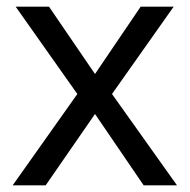

<svg xmlns="http://www.w3.org/2000/svg" viewBox="-20 -556 569 576"><path d="M212 -274 27 -536H127L265 -334L402 -536H501L316 -274L511 0H411L265 -214L117 0H18Z"/></svg>

Font: Noto Sans Chorasmian
Style: Regular
Weight: 400
Designer: Federico Parra Barrios
Foundry: Google LLC
Version: Version 1.004; ttfautohint (v1.8.4.7-5d5b)